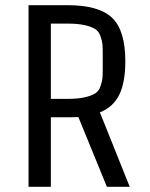

<svg xmlns="http://www.w3.org/2000/svg" viewBox="-20 -720 580 740"><path d="M241 -268H176V0H90V-700H241Q361 -700 412 -651.5Q463 -603 463 -484Q463 -402 439.5 -354.5Q416 -307 365 -287L480 0H392L282 -269Q269 -268 241 -268ZM376 -462V-506Q376 -534 375 -547.5Q374 -561 367.5 -580Q361 -599 347 -608Q312 -629 242 -629H176V-339H242Q312 -339 347 -360Q361 -369 367.5 -388Q374 -407 375 -420.5Q376 -434 376 -462Z"/></svg>

Font: Strait
Style: Regular
Weight: 400
Width: 3
Designer: Eduardo Rodriguez Tunni
Foundry: Eduardo Rodriguez Tunni
Version: Version 1.001